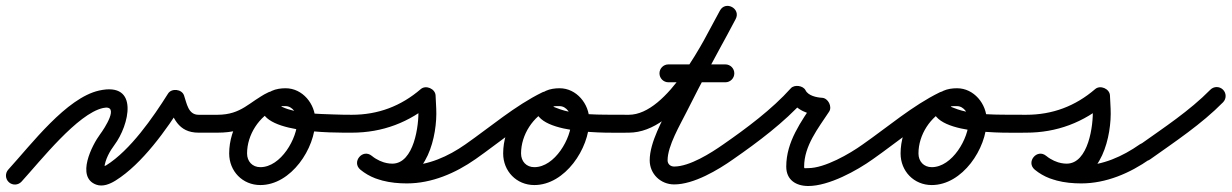

<svg xmlns="http://www.w3.org/2000/svg" viewBox="-41 -586 4131 644"><path d="M31.2 23.2C31.2 23.2 31.2 23.2 31.2 23.2C95.9 -47.7 219.1 -204.6 304.5 -223.7C363.5 -236.9 308.1 -153.4 295 -136C267.8 -99.7 213.1 7.7 281.3 33.2C303.7 41.6 328.1 31.2 346.9 19.4C436.1 -36.3 517.8 -151.6 573.4 -240C579.4 -249.6 564.1 -256.5 548.3 -258.3C532.4 -260.1 515.9 -256.9 519.7 -246.2C538.4 -192.3 556 -141 625 -141C646 -141 667 -141 688 -141C704.6 -141 718 -154.4 718 -171C718 -187.6 704.6 -201 688 -201C688 -201 688 -201 688 -201C667 -201 646 -201 625 -201C590 -201 585.5 -239.5 576.3 -265.8C572.6 -276.6 562.2 -282.9 551.2 -284.1C540.2 -285.4 528.6 -281.6 522.6 -272C472.1 -191.7 396.1 -82.1 315.1 -31.4C310.2 -28.4 295.8 -25.7 301.8 -23.2C306.1 -21.4 306.6 -19.8 309.2 -16.5C310.9 -14.4 308.8 -22 309.1 -24.7C311.8 -51.2 327.3 -79.1 343 -100C391.5 -164.6 428.6 -312.9 291.5 -282.3C181.5 -257.7 64.1 -101.8 -13.2 -17.2C-24.3 -5 -23.5 14 -11.2 25.2C1 36.3 20 35.5 31.2 23.2Z M688 -141C688 -141 688 -141 688 -141C796.1 -141.2 807.6 -184.5 885.5 -222.5C900.4 -229.8 906.6 -247.8 899.3 -262.6C892.1 -277.5 874.1 -283.7 859.2 -276.4C859.2 -276.4 859.2 -276.4 859.2 -276.4C794.4 -244.8 770.3 -201.1 688 -201C671.4 -201 658 -187.5 658 -171C658 -154.4 671.5 -141 688 -141ZM859.8 -276.7C859.8 -276.7 859.8 -276.7 859.8 -276.7C781.6 -240.5 727.7 -157.4 727.7 -71.2C727.7 -11.9 772.4 34.7 832.2 34.7C935.4 34.7 1016.6 -88.1 1016.6 -182.5C1016.6 -237.4 973.9 -290 917 -290C885.7 -290 851.2 -280.9 839.7 -247.9C839.7 -247.9 839.7 -248 839.7 -248C839.7 -248 839.7 -248.1 839.7 -248.1C799.7 -136 1084.6 -141.1 1139 -141C1155.5 -141 1169 -154.4 1169 -171C1169 -187.5 1155.6 -201 1139 -201C1118.9 -201 1098.8 -201.3 1078.6 -202.1C1025.2 -204 954.8 -204.6 905.4 -227.4C901.8 -229.1 895 -237.8 895.3 -233.8C895.4 -231.8 895.6 -226 896.3 -227.9C896.3 -227.9 896.3 -228 896.3 -228C896.3 -228 896.3 -228.1 896.3 -228.1C897.2 -230.7 910.3 -230 917 -230C940.4 -230 956.6 -204.2 956.6 -182.5C956.6 -121.9 901.1 -25.3 832.2 -25.3C805.4 -25.3 787.7 -44.8 787.7 -71.2C787.7 -134.1 827.9 -195.8 885 -222.3C900 -229.2 906.6 -247.1 899.6 -262.1C892.6 -277.1 874.8 -283.7 859.8 -276.7Z M1139 -141C1139 -141 1139 -141 1139 -141C1241.4 -141 1332.1 -175.1 1409.6 -241.7C1418.1 -249 1405.4 -259.9 1390.7 -266.2C1376.1 -272.5 1359.5 -274.1 1360 -263C1360.8 -248.1 1361.5 -233.3 1362.3 -218.5C1362.3 -218.5 1362.3 -218.5 1362.3 -218.6C1362.3 -218.6 1362.3 -218.6 1362.3 -218.6C1364.7 -166.7 1347.9 -37.1 1274.8 -37.1C1250.1 -37.1 1225 -47.6 1206.1 -63.2C1190.6 -75.9 1173.4 -70.7 1163.9 -59.1C1154.3 -47.5 1152.5 -29.6 1167.9 -16.9C1211.5 19.1 1268.7 29.2 1323.8 29.2C1407.3 29.2 1486.8 -5.2 1554.2 -52.4C1567.8 -61.9 1571.1 -80.6 1561.6 -94.2C1552.1 -107.8 1533.4 -111.1 1519.8 -101.6C1519.8 -101.6 1519.8 -101.6 1519.8 -101.6C1462.6 -61.5 1394.8 -30.8 1323.8 -30.8C1283.3 -30.8 1238.4 -36.5 1206.1 -63.1C1190.7 -75.9 1173.4 -70.6 1163.9 -59.1C1154.3 -47.5 1152.5 -29.6 1167.9 -16.8C1197.6 7.6 1236.2 22.9 1274.8 22.9C1391 22.9 1426.5 -130.3 1422.2 -221.4C1422.2 -221.4 1422.2 -221.5 1422.2 -221.5C1422.2 -221.5 1422.2 -221.5 1422.2 -221.5C1421.5 -236.4 1420.7 -251.2 1420 -266C1419.4 -277.2 1411.3 -286.1 1401.1 -290.5C1391 -294.8 1378.9 -294.5 1370.4 -287.2C1303.8 -229.9 1227.1 -201 1139 -201C1122.4 -201 1109 -187.6 1109 -171C1109 -154.4 1122.4 -141 1139 -141Z M1554.2 -52.4C1554.2 -52.4 1554.2 -52.4 1554.2 -52.4C1635.1 -108.9 1716.1 -179.3 1804.5 -222.5C1819.4 -229.8 1825.6 -247.8 1818.3 -262.6C1811.1 -277.5 1793.1 -283.7 1778.2 -276.4C1778.2 -276.4 1778.2 -276.4 1778.2 -276.4C1686.7 -231.7 1603.5 -160 1519.8 -101.6C1506.2 -92.1 1502.9 -73.4 1512.4 -59.8C1521.9 -46.2 1540.6 -42.9 1554.2 -52.4ZM1778.8 -276.7C1778.8 -276.7 1778.8 -276.7 1778.8 -276.7C1700.6 -240.5 1646.7 -157.4 1646.7 -71.2C1646.7 -11.9 1691.4 34.7 1751.2 34.7C1854.4 34.7 1935.6 -88.1 1935.6 -182.5C1935.6 -237.4 1892.9 -290 1836 -290C1804.7 -290 1770.2 -280.9 1758.7 -247.9C1758.7 -247.9 1758.7 -248 1758.7 -248C1758.7 -248 1758.7 -248.1 1758.7 -248.1C1716.3 -129.1 2013.6 -141 2068 -141C2084.5 -141 2098 -154.4 2098 -171C2098 -187.5 2084.6 -201 2068 -201C2059.2 -201 2050.7 -201.1 2042.1 -201.1C1976.6 -201.7 1888.7 -198.2 1826.9 -223.4C1815.6 -228.1 1815.1 -227.4 1815.3 -227.9C1815.3 -227.9 1815.3 -228 1815.3 -228C1815.3 -228 1815.3 -228.1 1815.3 -228.1C1816.2 -230.7 1829.3 -230 1836 -230C1859.4 -230 1875.6 -204.2 1875.6 -182.5C1875.6 -121.9 1820.1 -25.3 1751.2 -25.3C1724.4 -25.3 1706.7 -44.8 1706.7 -71.2C1706.7 -134.1 1746.9 -195.8 1804 -222.3C1819 -229.2 1825.6 -247.1 1818.6 -262.1C1811.6 -277.1 1793.8 -283.7 1778.8 -276.7Z M2038 -171C2038 -154.4 2051.5 -141 2068 -141C2234.6 -141.3 2360.9 -399.8 2426.4 -521.8C2435.9 -539.4 2427.4 -555.3 2414.2 -562.4C2401 -569.5 2383 -567.8 2373.6 -550.2C2317.7 -446.2 2260.6 -342.8 2208.1 -237.2C2181.8 -184.5 2138.2 -108.9 2138.2 -48.3C2138.2 -2.5 2174.9 32.6 2220.3 32.6C2286.3 32.6 2367.3 -15.8 2419.3 -52.5C2432.8 -62 2436.1 -80.7 2426.5 -94.3C2417 -107.8 2398.3 -111.1 2384.7 -101.5C2384.7 -101.5 2384.7 -101.5 2384.7 -101.5C2344.1 -72.9 2272.2 -27.4 2220.3 -27.4C2207.8 -27.4 2198.2 -35.6 2198.2 -48.3C2198.2 -97 2240.7 -168.1 2261.8 -210.5C2314.1 -315.5 2370.9 -418.4 2426.4 -521.8C2435.9 -539.4 2427.4 -555.3 2414.2 -562.4C2401 -569.5 2383 -567.8 2373.6 -550.2C2323.1 -456.2 2199.6 -201.2 2068 -201C2051.4 -201 2038 -187.5 2038 -171ZM2201 -310C2201 -310 2201 -310 2201 -310C2264.7 -310 2328.3 -310 2392 -310C2408.6 -310 2422 -323.4 2422 -340C2422 -356.6 2408.6 -370 2392 -370C2392 -370 2392 -370 2392 -370C2328.3 -370 2264.7 -370 2201 -370C2184.4 -370 2171 -356.6 2171 -340C2171 -323.4 2184.4 -310 2201 -310Z M2419.1 -52.4C2419.1 -52.4 2419.1 -52.4 2419.1 -52.4C2501 -109.2 2589.7 -175.7 2656.3 -250C2662.2 -256.5 2648 -262.2 2633.2 -264.2C2618.4 -266.3 2603.2 -264.7 2607.1 -256.8C2626.5 -217.3 2671.8 -200.3 2713.4 -198C2723.4 -197.5 2720.3 -213.3 2713.4 -227.2C2706.4 -241 2695.5 -252.9 2690 -244.5C2645.9 -177.7 2596.2 -111.1 2596.2 -27.1C2596.2 17.5 2628.8 37.9 2670.1 37.9C2739.2 37.9 2832.7 -13.3 2887.5 -52.6C2900.9 -62.3 2904 -81 2894.4 -94.5C2884.7 -107.9 2866 -111 2852.5 -101.4C2808.8 -70 2725.4 -22.1 2670.1 -22.1C2656.5 -22.1 2656.2 -20 2656.2 -27.1C2656.2 -97 2703.2 -155.7 2740 -211.5C2745.6 -219.9 2744.7 -231.2 2740 -240.6C2735.3 -250 2726.6 -257.4 2716.6 -258C2698.2 -258.9 2669.9 -264.9 2660.9 -283.2C2657 -291.1 2647.7 -296.1 2637.8 -297.5C2627.9 -298.8 2617.6 -296.6 2611.7 -290C2548.2 -219.2 2462.9 -155.8 2384.9 -101.6C2371.3 -92.2 2367.9 -73.5 2377.4 -59.9C2386.8 -46.3 2405.5 -42.9 2419.1 -52.4Z M2887.2 -52.4C2887.2 -52.4 2887.2 -52.4 2887.2 -52.4C2968.1 -108.9 3049.1 -179.3 3137.5 -222.5C3152.4 -229.8 3158.6 -247.8 3151.3 -262.6C3144.1 -277.5 3126.1 -283.7 3111.2 -276.4C3111.2 -276.4 3111.2 -276.4 3111.2 -276.4C3019.7 -231.7 2936.5 -160 2852.8 -101.6C2839.2 -92.1 2835.9 -73.4 2845.4 -59.8C2854.9 -46.2 2873.6 -42.9 2887.2 -52.4ZM3111.8 -276.7C3111.8 -276.7 3111.8 -276.7 3111.8 -276.7C3033.6 -240.5 2979.7 -157.4 2979.7 -71.2C2979.7 -11.9 3024.4 34.7 3084.2 34.7C3187.4 34.7 3268.6 -88.1 3268.6 -182.5C3268.6 -237.4 3225.9 -290 3169 -290C3137.7 -290 3103.2 -280.9 3091.7 -247.9C3091.7 -247.9 3091.7 -248 3091.7 -248C3091.7 -248 3091.7 -248.1 3091.7 -248.1C3049.3 -129.1 3346.6 -141 3401 -141C3417.5 -141 3431 -154.4 3431 -171C3431 -187.5 3417.6 -201 3401 -201C3392.2 -201 3383.7 -201.1 3375.1 -201.1C3309.6 -201.7 3221.7 -198.2 3159.9 -223.4C3148.6 -228.1 3148.1 -227.4 3148.3 -227.9C3148.3 -227.9 3148.3 -228 3148.3 -228C3148.3 -228 3148.3 -228.1 3148.3 -228.1C3149.2 -230.7 3162.3 -230 3169 -230C3192.4 -230 3208.6 -204.2 3208.6 -182.5C3208.6 -121.9 3153.1 -25.3 3084.2 -25.3C3057.4 -25.3 3039.7 -44.8 3039.7 -71.2C3039.7 -134.1 3079.9 -195.8 3137 -222.3C3152 -229.2 3158.6 -247.1 3151.6 -262.1C3144.6 -277.1 3126.8 -283.7 3111.8 -276.7Z M3401 -141C3401 -141 3401 -141 3401 -141C3503.4 -141 3594.1 -175.1 3671.6 -241.7C3680.1 -249 3667.4 -259.9 3652.7 -266.2C3638.1 -272.5 3621.5 -274.1 3622 -263C3622.8 -248.1 3623.5 -233.3 3624.3 -218.5C3624.3 -218.5 3624.3 -218.5 3624.3 -218.6C3624.3 -218.6 3624.3 -218.6 3624.3 -218.6C3626.7 -166.7 3609.9 -37.1 3536.8 -37.1C3512.1 -37.1 3487 -47.6 3468.1 -63.2C3452.6 -75.9 3435.4 -70.7 3425.9 -59.1C3416.3 -47.5 3414.5 -29.6 3429.9 -16.9C3473.5 19.1 3530.7 29.2 3585.8 29.2C3669.3 29.2 3748.8 -5.2 3816.2 -52.4C3829.8 -61.9 3833.1 -80.6 3823.6 -94.2C3814.1 -107.8 3795.4 -111.1 3781.8 -101.6C3781.8 -101.6 3781.8 -101.6 3781.8 -101.6C3724.6 -61.5 3656.8 -30.8 3585.8 -30.8C3545.3 -30.8 3500.4 -36.5 3468.1 -63.1C3452.7 -75.9 3435.4 -70.6 3425.9 -59.1C3416.3 -47.5 3414.5 -29.6 3429.9 -16.8C3459.6 7.6 3498.2 22.9 3536.8 22.9C3653 22.9 3688.5 -130.3 3684.2 -221.4C3684.2 -221.4 3684.2 -221.5 3684.2 -221.5C3684.2 -221.5 3684.2 -221.5 3684.2 -221.5C3683.5 -236.4 3682.7 -251.2 3682 -266C3681.4 -277.2 3673.3 -286.1 3663.1 -290.5C3653 -294.8 3640.9 -294.5 3632.4 -287.2C3565.8 -229.9 3489.1 -201 3401 -201C3384.4 -201 3371 -187.6 3371 -171C3371 -154.4 3384.4 -141 3401 -141Z M3774.5 -58.3C3784.1 -44.8 3802.9 -41.6 3816.4 -51.2C3900 -110.6 3989.3 -169.7 4061.4 -243C4073 -254.8 4072.8 -273.8 4061 -285.4C4049.2 -297 4030.2 -296.8 4018.6 -285C4018.6 -285 4018.6 -285 4018.6 -285C3949.1 -214.3 3862.3 -157.5 3781.6 -100.1C3768.1 -90.5 3764.9 -71.8 3774.5 -58.3Z"/></svg>

Font: FRB American Cursive
Style: Bold Italic
Weight: 700
Italic angle: -25°
Version: Version 2.0;Modular Font Editor K font №1